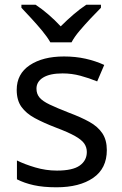

<svg xmlns="http://www.w3.org/2000/svg" viewBox="-20 -786 519 816"><path d="M434 -148Q434 -70 376 -30Q318 10 220 10Q164 10 123.5 1Q83 -8 52 -24V-104Q84 -88 129.5 -74.5Q175 -61 222 -61Q289 -61 319 -82.5Q349 -104 349 -140Q349 -160 338 -176Q327 -192 298.5 -208Q270 -224 217 -244Q165 -264 128 -284Q91 -304 71 -332Q51 -360 51 -404Q51 -472 106.5 -509Q162 -546 252 -546Q301 -546 343.5 -536.5Q386 -527 423 -510L393 -440Q359 -454 322 -464Q285 -474 246 -474Q192 -474 163.5 -456.5Q135 -439 135 -409Q135 -387 148 -371.5Q161 -356 191.5 -341.5Q222 -327 273 -307Q324 -288 360 -268Q396 -248 415 -219.5Q434 -191 434 -148ZM194 -606Q181 -629 159 -655.5Q137 -682 113 -708Q89 -734 71 -753V-766H131Q157 -749 185 -725Q213 -701 238 -674Q265 -701 293 -725Q321 -749 347 -766H409V-753Q390 -734 365.5 -708Q341 -682 318.5 -655.5Q296 -629 284 -606Z"/></svg>

Font: Noto Sans Tifinagh Azawagh
Style: Regular
Weight: 400
Designer: JamraPatel
Foundry: JamraPatel LLC
Version: Version 2.006; ttfautohint (v1.8.4.7-5d5b)